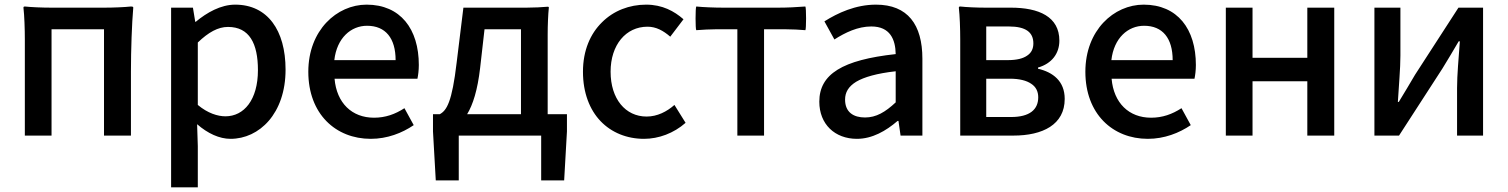

<svg xmlns="http://www.w3.org/2000/svg" viewBox="-20 -584 6495 827"><path d="M87 -275V0H202V-458H428V0H544V-276C544 -369 548 -483 554 -551C554 -553 554 -556 544 -556C516 -553 468 -551 430 -551H315H201C163 -551 115 -553 87 -556C85 -556 81 -556 81 -551C85 -517 87 -459 87 -413V-275Z M717 -164V223H774H832V45L829 -49C875 -9 925 14 973 14C1097 14 1210 -95 1210 -284C1210 -454 1132 -564 993 -564C931 -564 871 -530 823 -490H821L811 -551H717ZM832 -333V-401C878 -445 919 -468 962 -468C1054 -468 1091 -397 1091 -282C1091 -154 1031 -83 951 -83C918 -83 875 -96 832 -132V-266Z M1688 -245H1778C1781 -259 1784 -281 1784 -304C1784 -459 1705 -564 1559 -564C1431 -564 1308 -454 1308 -275C1308 -93 1426 14 1577 14C1648 14 1712 -11 1762 -45L1722 -118C1682 -92 1640 -77 1591 -77C1496 -77 1430 -140 1421 -245H1599ZM1486 -325H1420C1431 -421 1492 -473 1561 -473C1641 -473 1684 -419 1684 -325H1552Z M2339 -321V-436C2339 -475 2341 -523 2344 -551C2344 -553 2344 -555 2339 -555C2317 -553 2279 -551 2248 -551H2157H1976L1947 -315C1927 -144 1904 -108 1874 -92H1845V-18L1857 193H1956V0H2311V193H2410L2422 -18V-92H2339ZM2224 -275V-92H2108H1992C2017 -133 2037 -196 2048 -291L2067 -458H2224Z M2567 -62C2614 -13 2680 14 2754 14C2817 14 2882 -10 2933 -55L2885 -132C2852 -103 2811 -82 2765 -82C2674 -82 2610 -158 2610 -275C2610 -391 2676 -469 2769 -469C2806 -469 2837 -452 2867 -426L2924 -501C2884 -536 2833 -564 2763 -564C2691 -564 2623 -538 2573 -488C2523 -439 2491 -367 2491 -275C2491 -184 2520 -111 2567 -62Z M3156 -229V0H3271V-458H3360C3391 -458 3427 -456 3449 -454C3453 -458 3453 -551 3449 -556C3410 -553 3371 -551 3332 -551H3214H3096C3057 -551 3008 -553 2979 -556C2975 -551 2975 -458 2979 -454C3008 -456 3037 -458 3067 -458H3156Z M3953 -248V-331C3953 -478 3890 -564 3753 -564C3665 -564 3588 -528 3531 -492L3574 -414C3621 -444 3675 -470 3733 -470C3814 -470 3837 -414 3838 -351C3609 -326 3509 -265 3509 -146C3509 -49 3576 14 3671 14C3737 14 3796 -20 3846 -63H3850L3859 0H3953V-165ZM3668 -232C3702 -252 3757 -268 3838 -277V-210V-143C3793 -101 3754 -78 3706 -78C3657 -78 3620 -100 3620 -155C3620 -186 3634 -211 3668 -232Z M4116 -275V0H4230H4345C4471 0 4566 -47 4566 -158C4566 -235 4515 -273 4451 -288V-293C4510 -310 4543 -353 4543 -409C4543 -512 4455 -551 4334 -551H4225C4188 -551 4143 -553 4116 -556C4114 -556 4110 -556 4110 -551C4114 -517 4116 -459 4116 -413V-275ZM4405 -345C4387 -332 4360 -325 4320 -325H4228V-397V-470H4325C4400 -470 4431 -444 4431 -397C4431 -375 4423 -357 4405 -345ZM4422 -223C4442 -210 4452 -190 4452 -165C4452 -112 4415 -80 4335 -80H4228V-162V-245H4330C4371 -245 4402 -237 4422 -223Z M5035 -245H5125C5128 -259 5131 -281 5131 -304C5131 -459 5052 -564 4906 -564C4778 -564 4655 -454 4655 -275C4655 -93 4773 14 4924 14C4995 14 5059 -11 5109 -45L5069 -118C5029 -92 4987 -77 4938 -77C4843 -77 4777 -140 4768 -245H4946ZM4833 -325H4767C4778 -421 4839 -473 4908 -473C4988 -473 5031 -419 5031 -325H4899Z M5727 -275V-551H5611V-335H5375V-551H5260V0H5375V-234H5493H5611V0H5727Z M6368 -275V-551H6262L6075 -262C6056 -229 6025 -178 6005 -145H6001C6005 -215 6012 -288 6012 -345V-551H5900V0H6006L6193 -289C6213 -321 6243 -372 6263 -406H6268C6263 -335 6256 -262 6256 -205V0H6312H6368Z"/></svg>

Font: GenSekiGothic2 TW M
Style: Regular
Weight: 500
Version: Version 2.100;PS 2.1;hotconv 16.6.51;makeotf.lib2.5.65220 DE